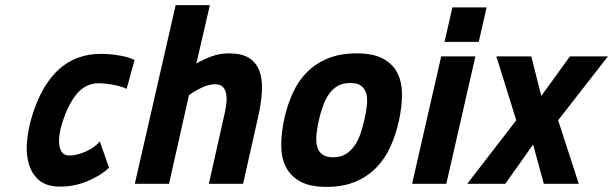

<svg xmlns="http://www.w3.org/2000/svg" viewBox="-20 -720 2401 752"><path d="M407 -63Q389 -46 366.5 -32.5Q344 -19 319 -9Q294 1 268 6Q242 11 217 11Q161 11 131.5 -15.5Q102 -42 91.5 -83Q81 -124 86.5 -173Q92 -222 106 -267Q181 -509 375 -509Q391 -509 409.5 -507.5Q428 -506 446 -503Q464 -500 480 -495.5Q496 -491 507 -485L476 -372Q469 -376 456 -380Q443 -384 428 -387Q413 -390 396.5 -392Q380 -394 367 -394Q316 -394 281 -352.5Q246 -311 223 -236Q217 -218 213.5 -196Q210 -174 212 -155Q214 -136 223 -123.5Q232 -111 252 -111Q281 -111 316 -126.5Q351 -142 371 -166Z M508 0 668 -700H802L749 -471Q777 -488 809.5 -499.5Q842 -511 877 -511Q926 -511 954.5 -493.5Q983 -476 995.5 -443.5Q1008 -411 1006 -365Q1004 -319 991 -262L932 0H798L857 -263Q863 -287 866 -310Q869 -333 866 -351Q863 -369 853 -379.5Q843 -390 822 -390Q797 -390 768.5 -376Q740 -362 720 -347L642 0Z M1378 -511Q1443 -511 1481.5 -489.5Q1520 -468 1537.5 -432Q1555 -396 1554.5 -347.5Q1554 -299 1542 -245Q1530 -191 1508.5 -144Q1487 -97 1453 -62.5Q1419 -28 1371 -8Q1323 12 1258 12Q1193 12 1154.5 -10Q1116 -32 1098.5 -68.5Q1081 -105 1081.5 -154Q1082 -203 1094 -257Q1106 -311 1127.5 -357.5Q1149 -404 1183 -438Q1217 -472 1265 -491.5Q1313 -511 1378 -511ZM1285 -104Q1313 -104 1332.5 -115.5Q1352 -127 1366.5 -146.5Q1381 -166 1390.5 -192.5Q1400 -219 1407 -250Q1414 -281 1417 -307.5Q1420 -334 1414.5 -353.5Q1409 -373 1394.5 -384Q1380 -395 1352 -395Q1324 -395 1304 -384Q1284 -373 1270 -353.5Q1256 -334 1246 -307.5Q1236 -281 1229 -250Q1222 -219 1219.5 -192.5Q1217 -166 1222 -146.5Q1227 -127 1242 -115.5Q1257 -104 1285 -104Z M1708 -499H1842L1728 0H1594ZM1752 -691H1886L1855 -556H1721Z M2061 -499 2100 -344 2212 -499H2361L2166 -249L2247 0H2110L2068 -154L1959 0H1810L2002 -249L1924 -499Z"/></svg>

Font: Panefresco 999wt
Style: Italic
Weight: 900
Version: Version 1.001